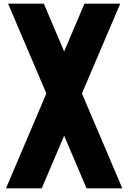

<svg xmlns="http://www.w3.org/2000/svg" viewBox="-20 -1020 696 1040"><path d="M448.8 0H642.5L423.8 -513.8L631.2 -1000H437.5L327.5 -741.2L217.5 -1000H23.8L231.2 -513.8L12.5 0H206.2L327.5 -285Z"/></svg>

Font: Basalte Marquee
Style: Regular
Weight: 400
Designer: Ange Degheest & Benjamin Gomez & Eugénie Bidaut
Foundry: Velvetyne Type Foundry
Version: Version 1.000;FEAKit 1.0